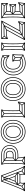

<svg xmlns="http://www.w3.org/2000/svg" viewBox="2047 -2700 663 4823"><g transform="rotate(-90 2378.5 -288.5)"><path d="M104 -73 120 -67 158 -175Q158 -175 157.5 -175Q157 -175 157 -175L285 -517Q287 -519 281.5 -515.5Q276 -512 278 -512H329Q331 -512 326 -515.5Q321 -519 322 -517L450 -175Q450 -175 449.5 -175Q449 -175 449 -175L486 -67L502 -73L465 -181Q465 -181 465 -181Q465 -181 464 -181L336 -523Q334 -528 329 -528H278Q273 -528 271 -523L143 -181Q142 -181 142 -181Q142 -181 142 -181ZM457 -170V-186H150V-170ZM238 -585 226 -575 272 -515Q272 -514 271 -517Q270 -520 270 -519L292 -402Q294 -395 300.5 -395Q307 -395 308 -401L337 -518Q337 -519 335.5 -516.5Q334 -514 335 -515L388 -575L376 -585L323 -525Q322 -524 322 -523.5Q322 -523 321 -522L292 -405Q291 -399 300 -398.5Q309 -398 308 -404L286 -521Q286 -523 285.5 -523.5Q285 -524 284 -525ZM242 -231 232 -245 145 -185Q143 -183 142.5 -179.5Q142 -176 144 -173L192 -114L204 -124L156 -183Q154 -186 153 -178Q152 -170 155 -171ZM367 -245 359 -231 453 -171Q456 -170 455 -178Q454 -186 451 -183L396 -124L408 -114L463 -173Q465 -175 465 -179Q465 -183 461 -185ZM189 6 199 -6 117 -76Q116 -78 113 -78.5Q110 -79 108 -77L-9 -7L-1 7L116 -63Q118 -65 111.5 -65.5Q105 -66 107 -64ZM615 7 623 -7 498 -77Q496 -79 493.5 -78.5Q491 -78 489 -76L401 -6L411 6L499 -64Q501 -66 494.5 -65.5Q488 -65 490 -63ZM625 -5Q615 -18 604 -36Q593 -54 578.5 -85Q564 -116 542.5 -168Q521 -220 489 -302Q459 -380 440.5 -429Q422 -478 412 -507Q402 -536 397 -552.5Q392 -569 390 -581Q389 -584 387 -586Q385 -588 382 -588H232Q229 -588 226.5 -586Q224 -584 224 -580Q223 -568 218.5 -551.5Q214 -535 203 -506Q192 -477 173 -428Q154 -379 125 -302Q93 -220 71.5 -168Q50 -116 35.5 -85Q21 -54 10 -36Q-1 -18 -11 -5Q-14 -1 -12 3.5Q-10 8 -5 8H194Q199 8 201 4.5Q203 1 202 -3Q195 -21 194 -44.5Q193 -68 206 -117L198 -111H402L394 -117Q408 -68 406.5 -44.5Q405 -21 398 -3Q397 1 399.5 4.5Q402 8 406 8H619Q624 8 626 3.5Q628 -1 625 -5ZM293 -400 356 -235 363 -246H237L244 -235L307 -400ZM613 5 619 -8H406L414 3Q421 -17 422.5 -43Q424 -69 410 -121Q409 -124 407 -125.5Q405 -127 402 -127H198Q195 -127 193 -125.5Q191 -124 190 -121Q177 -69 178 -43Q179 -17 186 3L194 -8H-5L1 5Q11 -8 22 -26Q33 -44 48 -75.5Q63 -107 85 -160Q107 -213 139 -296Q170 -375 189.5 -425Q209 -475 219.5 -504.5Q230 -534 234.5 -550.5Q239 -567 240 -580L232 -572H382L374 -579Q376 -566 381 -549.5Q386 -533 396.5 -503.5Q407 -474 426 -424Q445 -374 475 -296Q507 -213 528.5 -160Q550 -107 565.5 -75.5Q581 -44 592 -26Q603 -8 613 5ZM307 -406Q306 -411 300.5 -411Q295 -411 293 -406L230 -241Q229 -237 231 -233.5Q233 -230 237 -230H363Q368 -230 370 -233.5Q372 -237 370 -241Z M747 -62H763V-520Q763 -523 757.5 -517.5Q752 -512 755 -512H905Q905 -512 905 -512Q905 -512 905 -512Q976 -512 1016.5 -474.5Q1057 -437 1057 -375Q1057 -375 1057 -375Q1057 -375 1057 -375Q1057 -313 1016.5 -275.5Q976 -238 905 -238Q905 -238 905 -238Q905 -238 905 -238H755V-222H905Q905 -222 905 -222Q905 -222 905 -222Q984 -222 1028.5 -264.5Q1073 -307 1073 -375Q1073 -375 1073 -375Q1073 -375 1073 -375Q1073 -443 1028.5 -485.5Q984 -528 905 -528Q905 -528 905 -528Q905 -528 905 -528H755Q752 -528 749.5 -525.5Q747 -523 747 -520ZM846 7 854 -7 759 -69Q758 -70 755.5 -70Q753 -70 751 -69L655 -7L663 7L759 -55Q761 -57 755 -57Q749 -57 751 -55ZM828 -283 818 -295 750 -236Q747 -234 747 -230Q747 -226 750 -224L819 -164L829 -176L760 -236Q758 -238 758 -230Q758 -222 760 -224ZM663 -587 655 -573 751 -513Q751 -513 750.5 -513.5Q750 -514 750 -514L822 -455L832 -467L760 -526Q760 -526 760 -526.5Q760 -527 759 -527ZM659 8H850Q855 8 857 4Q859 0 857 -4Q851 -17 845.5 -34Q840 -51 837 -82.5Q834 -114 832 -170L824 -162H904Q978 -162 1031.5 -189Q1085 -216 1114 -264.5Q1143 -313 1143 -376Q1143 -440 1114 -487.5Q1085 -535 1031.5 -561.5Q978 -588 904 -588H659Q655 -588 652.5 -584.5Q650 -581 652 -576Q660 -562 665 -542Q670 -522 672.5 -487Q675 -452 676.5 -395Q678 -338 678 -249Q678 -182 676 -139.5Q674 -97 671 -71Q668 -45 663 -30Q658 -15 652 -4Q650 0 652.5 4Q655 8 659 8ZM986 -374Q986 -338 965 -317.5Q944 -297 906 -297H823L831 -289Q831 -347 832.5 -389Q834 -431 835 -461L827 -453H906Q944 -453 965 -431.5Q986 -410 986 -374ZM659 -8 666 4Q672 -8 677 -23.5Q682 -39 686 -65.5Q690 -92 692 -136Q694 -180 694 -249Q694 -340 692.5 -398.5Q691 -457 687.5 -492.5Q684 -528 679 -548.5Q674 -569 666 -584L659 -572H904Q1008 -572 1067.5 -518.5Q1127 -465 1127 -376Q1127 -287 1067.5 -232.5Q1008 -178 904 -178H824Q820 -178 818 -175.5Q816 -173 816 -170Q818 -112 821.5 -79Q825 -46 831 -28Q837 -10 843 4L850 -8ZM1002 -374Q1002 -416 977 -442.5Q952 -469 906 -469H827Q824 -469 821.5 -467Q819 -465 819 -461Q818 -431 816.5 -389Q815 -347 815 -289Q815 -286 817.5 -283.5Q820 -281 823 -281H906Q952 -281 977 -306.5Q1002 -332 1002 -374Z M1479 -56Q1417 -56 1370 -85.5Q1323 -115 1296.5 -168Q1270 -221 1270 -291Q1270 -291 1270 -291Q1270 -291 1270 -291Q1270 -361 1296.5 -413.5Q1323 -466 1370 -495Q1417 -524 1479 -524Q1479 -524 1479 -524Q1479 -524 1479 -524Q1541 -524 1588 -494.5Q1635 -465 1661.5 -413Q1688 -361 1688 -291Q1688 -291 1688 -291Q1688 -291 1688 -291Q1688 -221 1661.5 -168Q1635 -115 1588 -85.5Q1541 -56 1479 -56Q1479 -56 1479 -56Q1479 -56 1479 -56ZM1479 -40Q1479 -40 1479 -40Q1479 -40 1479 -40Q1545 -40 1595.5 -71.5Q1646 -103 1675 -159.5Q1704 -216 1704 -291Q1704 -291 1704 -291Q1704 -291 1704 -291Q1704 -366 1675 -422Q1646 -478 1595.5 -509Q1545 -540 1479 -540Q1479 -540 1479 -540Q1479 -540 1479 -540Q1413 -540 1362.5 -509Q1312 -478 1283 -422Q1254 -366 1254 -291Q1254 -291 1254 -291Q1254 -291 1254 -291Q1254 -216 1283 -159.5Q1312 -103 1362.5 -71.5Q1413 -40 1479 -40ZM1479 -101Q1547 -101 1589 -152Q1631 -203 1631 -291Q1631 -379 1589 -429Q1547 -479 1479 -479Q1412 -479 1369.5 -429.5Q1327 -380 1327 -291Q1327 -203 1369.5 -152Q1412 -101 1479 -101ZM1479 4Q1396 4 1332.5 -34Q1269 -72 1233 -138.5Q1197 -205 1197 -291Q1197 -377 1233 -443Q1269 -509 1332.5 -546.5Q1396 -584 1479 -584Q1561 -584 1624.5 -546.5Q1688 -509 1724.5 -443Q1761 -377 1761 -291Q1761 -205 1724.5 -138.5Q1688 -72 1624.5 -34Q1561 4 1479 4ZM1479 -117Q1418 -117 1380.5 -163.5Q1343 -210 1343 -291Q1343 -372 1380.5 -417.5Q1418 -463 1479 -463Q1541 -463 1578 -417Q1615 -371 1615 -291Q1615 -210 1578 -163.5Q1541 -117 1479 -117ZM1479 20Q1565 20 1632.5 -20Q1700 -60 1738.5 -130Q1777 -200 1777 -291Q1777 -382 1738.5 -451.5Q1700 -521 1632.5 -560.5Q1565 -600 1479 -600Q1392 -600 1324.5 -560.5Q1257 -521 1219 -451Q1181 -381 1181 -291Q1181 -200 1219 -130Q1257 -60 1324.5 -20Q1392 20 1479 20Z M1947 -518H1931V-64Q1931 -61 1933 -58.5Q1935 -56 1939 -56Q2012 -55 2064.5 -56Q2117 -57 2148 -60L2146 -76Q2115 -73 2063.5 -72Q2012 -71 1939 -72Q1936 -72 1941.5 -66.5Q1947 -61 1947 -64ZM1847 -587 1839 -573 1935 -511Q1937 -510 1939.5 -510Q1942 -510 1943 -511L2038 -573L2030 -587L1935 -525Q1933 -524 1939 -524Q1945 -524 1943 -525ZM2203 5 2215 -5 2153 -73Q2151 -75 2151.5 -68Q2152 -61 2153 -63L2235 -160L2223 -170L2141 -73Q2139 -71 2139 -68Q2139 -65 2141 -63ZM1839 -7 1847 7 1943 -57Q1944 -58 1944 -58Q1944 -58 1944 -58L2015 -120L2005 -132L1934 -70Q1933 -70 1934 -70.5Q1935 -71 1935 -71ZM1843 8H2209Q2212 8 2214 6Q2216 4 2217 1L2237 -164Q2238 -169 2233.5 -172Q2229 -175 2224 -171Q2209 -159 2185.5 -150.5Q2162 -142 2121 -138Q2080 -134 2010 -134L2018 -126Q2017 -157 2016 -199Q2015 -241 2015 -299Q2015 -374 2016.5 -422.5Q2018 -471 2021 -500Q2024 -529 2029 -546Q2034 -563 2041 -576Q2043 -581 2041 -584.5Q2039 -588 2034 -588H1843Q1839 -588 1836.5 -584.5Q1834 -581 1836 -576Q1843 -563 1848 -546Q1853 -529 1856 -500Q1859 -471 1860.5 -422.5Q1862 -374 1862 -299Q1862 -218 1860.5 -166.5Q1859 -115 1856 -83.5Q1853 -52 1848 -34.5Q1843 -17 1836 -4Q1834 0 1836.5 4Q1839 8 1843 8ZM1843 -8 1850 4Q1857 -10 1862 -28Q1867 -46 1870.5 -78Q1874 -110 1876 -163Q1878 -216 1878 -299Q1878 -376 1876 -425.5Q1874 -475 1870.5 -505Q1867 -535 1862 -553Q1857 -571 1850 -584L1843 -572H2034L2027 -584Q2020 -571 2015 -553Q2010 -535 2006.5 -505Q2003 -475 2001 -425.5Q1999 -376 1999 -299Q1999 -241 2000 -199Q2001 -157 2002 -126Q2002 -122 2004.5 -120Q2007 -118 2010 -118Q2084 -118 2127 -122.5Q2170 -127 2194 -136.5Q2218 -146 2234 -159L2221 -166L2201 -1L2209 -8Z M2553 -56Q2491 -56 2444 -85.5Q2397 -115 2370.5 -168Q2344 -221 2344 -291Q2344 -291 2344 -291Q2344 -291 2344 -291Q2344 -361 2370.5 -413.5Q2397 -466 2444 -495Q2491 -524 2553 -524Q2553 -524 2553 -524Q2553 -524 2553 -524Q2615 -524 2662 -494.5Q2709 -465 2735.5 -413Q2762 -361 2762 -291Q2762 -291 2762 -291Q2762 -291 2762 -291Q2762 -221 2735.5 -168Q2709 -115 2662 -85.5Q2615 -56 2553 -56Q2553 -56 2553 -56Q2553 -56 2553 -56ZM2553 -40Q2553 -40 2553 -40Q2553 -40 2553 -40Q2619 -40 2669.5 -71.5Q2720 -103 2749 -159.5Q2778 -216 2778 -291Q2778 -291 2778 -291Q2778 -291 2778 -291Q2778 -366 2749 -422Q2720 -478 2669.5 -509Q2619 -540 2553 -540Q2553 -540 2553 -540Q2553 -540 2553 -540Q2487 -540 2436.5 -509Q2386 -478 2357 -422Q2328 -366 2328 -291Q2328 -291 2328 -291Q2328 -291 2328 -291Q2328 -216 2357 -159.5Q2386 -103 2436.5 -71.5Q2487 -40 2553 -40ZM2553 -101Q2621 -101 2663 -152Q2705 -203 2705 -291Q2705 -379 2663 -429Q2621 -479 2553 -479Q2486 -479 2443.5 -429.5Q2401 -380 2401 -291Q2401 -203 2443.5 -152Q2486 -101 2553 -101ZM2553 4Q2470 4 2406.5 -34Q2343 -72 2307 -138.5Q2271 -205 2271 -291Q2271 -377 2307 -443Q2343 -509 2406.5 -546.5Q2470 -584 2553 -584Q2635 -584 2698.5 -546.5Q2762 -509 2798.5 -443Q2835 -377 2835 -291Q2835 -205 2798.5 -138.5Q2762 -72 2698.5 -34Q2635 4 2553 4ZM2553 -117Q2492 -117 2454.5 -163.5Q2417 -210 2417 -291Q2417 -372 2454.5 -417.5Q2492 -463 2553 -463Q2615 -463 2652 -417Q2689 -371 2689 -291Q2689 -210 2652 -163.5Q2615 -117 2553 -117ZM2553 20Q2639 20 2706.5 -20Q2774 -60 2812.5 -130Q2851 -200 2851 -291Q2851 -382 2812.5 -451.5Q2774 -521 2706.5 -560.5Q2639 -600 2553 -600Q2466 -600 2398.5 -560.5Q2331 -521 2293 -451Q2255 -381 2255 -291Q2255 -200 2293 -130Q2331 -60 2398.5 -20Q2466 20 2553 20Z M3329 -497 3335 -511Q3306 -525 3275.5 -532.5Q3245 -540 3212 -540Q3212 -540 3212 -540Q3212 -540 3212 -540Q3141 -540 3086.5 -508.5Q3032 -477 3001.5 -420Q2971 -363 2971 -288Q2971 -288 2971 -288Q2971 -288 2971 -288Q2971 -215 3000.5 -158.5Q3030 -102 3084 -70Q3138 -38 3210 -38Q3210 -38 3210 -38Q3210 -38 3210 -38Q3246 -38 3280.5 -48Q3315 -58 3349 -75Q3351 -76 3352 -78Q3353 -80 3353 -82Q3352 -140 3351.5 -177Q3351 -214 3350 -238H3334Q3335 -214 3335.5 -177Q3336 -140 3337 -82Q3337 -80 3340 -85.5Q3343 -91 3341 -89Q3310 -73 3277.5 -63.5Q3245 -54 3210 -54Q3210 -54 3210 -54Q3210 -54 3210 -54Q3142 -54 3091.5 -84Q3041 -114 3014 -166.5Q2987 -219 2987 -288Q2987 -288 2987 -288Q2987 -288 2987 -288Q2987 -358 3015 -411Q3043 -464 3094 -494Q3145 -524 3212 -524Q3212 -524 3212 -524Q3212 -524 3212 -524Q3244 -524 3272.5 -516.5Q3301 -509 3329 -497ZM3399 -547 3389 -559 3327 -510Q3325 -509 3324.5 -506Q3324 -503 3325 -500L3387 -386L3401 -394L3339 -508Q3338 -510 3336.5 -503Q3335 -496 3337 -498ZM3254 -307 3246 -293 3338 -231Q3340 -230 3342.5 -230.5Q3345 -231 3347 -232L3427 -294L3417 -306L3337 -244Q3335 -243 3341.5 -243.5Q3348 -244 3346 -245ZM3283 -126 3275 -112 3341 -75Q3341 -75 3341 -75Q3341 -75 3341 -75L3406 -33L3414 -47L3349 -89Q3349 -89 3349 -89Q3349 -89 3349 -89ZM3418 -40Q3418 -111 3418.5 -156Q3419 -201 3421 -228Q3423 -255 3425 -271Q3427 -287 3430 -298Q3431 -302 3428.5 -305Q3426 -308 3422 -308H3250Q3246 -308 3243.5 -304.5Q3241 -301 3243 -296Q3250 -284 3255.5 -266Q3261 -248 3265 -214Q3269 -180 3271 -119L3276 -127Q3261 -122 3246 -119Q3231 -116 3215 -116Q3143 -116 3101.5 -163.5Q3060 -211 3060 -291Q3060 -371 3101.5 -417Q3143 -463 3213 -463Q3260 -463 3303.5 -442Q3347 -421 3389 -384Q3393 -380 3397.5 -382.5Q3402 -385 3402 -390V-552Q3402 -554 3400.5 -556.5Q3399 -559 3397 -560Q3352 -576 3307 -588Q3262 -600 3211 -600Q3118 -600 3047.5 -559.5Q2977 -519 2937.5 -448Q2898 -377 2898 -284Q2898 -197 2936 -127.5Q2974 -58 3043 -17.5Q3112 23 3205 23Q3260 23 3309.5 6.5Q3359 -10 3413 -33Q3418 -35 3418 -40ZM3402 -40 3407 -47Q3355 -25 3306.5 -9Q3258 7 3205 7Q3117 7 3051.5 -31Q2986 -69 2950 -135Q2914 -201 2914 -284Q2914 -372 2951.5 -439.5Q2989 -507 3056 -545.5Q3123 -584 3211 -584Q3261 -584 3304.5 -572Q3348 -560 3391 -544L3386 -552V-390L3399 -396Q3356 -434 3309.5 -456.5Q3263 -479 3213 -479Q3137 -479 3090.5 -428.5Q3044 -378 3044 -291Q3044 -203 3090.5 -151.5Q3137 -100 3215 -100Q3232 -100 3249 -103Q3266 -106 3282 -111Q3287 -114 3287 -119Q3285 -183 3280.5 -218Q3276 -253 3270 -272Q3264 -291 3257 -304L3250 -292H3422L3414 -302Q3411 -291 3409 -275Q3407 -259 3405 -231Q3403 -203 3402.5 -157Q3402 -111 3402 -40Z M3628 -518H3612V-62H3628ZM3711 7 3719 -7 3624 -69Q3623 -70 3620.5 -70Q3618 -70 3616 -69L3520 -7L3528 7L3624 -55Q3626 -57 3620 -57Q3614 -57 3616 -55ZM3528 -587 3520 -573 3616 -511Q3618 -510 3620.5 -510Q3623 -510 3624 -511L3719 -573L3711 -587L3616 -525Q3614 -524 3620 -524Q3626 -524 3624 -525ZM3524 8H3715Q3720 8 3722 4Q3724 0 3722 -4Q3715 -17 3710 -34.5Q3705 -52 3702 -83.5Q3699 -115 3697.5 -166.5Q3696 -218 3696 -299Q3696 -374 3697.5 -422.5Q3699 -471 3702 -500Q3705 -529 3710 -546Q3715 -563 3722 -576Q3724 -581 3722 -584.5Q3720 -588 3715 -588H3524Q3520 -588 3517.5 -584.5Q3515 -581 3517 -576Q3524 -563 3529 -546Q3534 -529 3537 -500Q3540 -471 3541.5 -422.5Q3543 -374 3543 -299Q3543 -218 3541.5 -166.5Q3540 -115 3537 -83.5Q3534 -52 3529 -34.5Q3524 -17 3517 -4Q3515 0 3517.5 4Q3520 8 3524 8ZM3524 -8 3531 4Q3538 -10 3543 -28Q3548 -46 3551.5 -78Q3555 -110 3557 -163Q3559 -216 3559 -299Q3559 -376 3557 -425.5Q3555 -475 3551.5 -505Q3548 -535 3543 -553Q3538 -571 3531 -584L3524 -572H3715L3708 -584Q3701 -571 3696 -553Q3691 -535 3687.5 -505Q3684 -475 3682 -425.5Q3680 -376 3680 -299Q3680 -216 3682 -163Q3684 -110 3687.5 -78Q3691 -46 3696 -28Q3701 -10 3708 4L3715 -8Z M3880 -522 3882 -506Q3902 -508 3931 -509.5Q3960 -511 4012.5 -511.5Q4065 -512 4153 -512Q4158 -512 4153 -520Q4148 -528 4146 -524L3895 -64Q3893 -60 3895.5 -56Q3898 -52 3902 -52Q3985 -52 4035.5 -52.5Q4086 -53 4115.5 -54.5Q4145 -56 4165 -58L4163 -74Q4143 -72 4114 -70.5Q4085 -69 4035 -68.5Q3985 -68 3902 -68Q3898 -68 3902.5 -60Q3907 -52 3909 -56L4160 -516Q4162 -520 4160 -524Q4158 -528 4153 -528Q4065 -528 4012 -527.5Q3959 -527 3929.5 -525.5Q3900 -524 3880 -522ZM3813 -435 3825 -425 3887 -509Q3889 -511 3889 -514.5Q3889 -518 3887 -519L3825 -585L3813 -575L3875 -509Q3877 -507 3877 -514Q3877 -521 3875 -519ZM4252 -155 4240 -165 4158 -71Q4156 -69 4156 -66Q4156 -63 4158 -61L4220 5L4232 -5L4170 -71Q4168 -73 4168 -66Q4168 -59 4170 -61ZM3788 -7 3796 7 3906 -53Q3906 -53 3906 -53Q3906 -53 3906 -53L4016 -113L4008 -127L3898 -67Q3898 -67 3898 -67Q3898 -67 3898 -67ZM4040 -467 4048 -453 4157 -513Q4157 -513 4157 -513Q4157 -513 4157 -513L4268 -573L4260 -587L4149 -527Q4149 -527 4149 -527Q4149 -527 4149 -527ZM4264 -588H3819Q3816 -588 3813.5 -585.5Q3811 -583 3811 -580V-430Q3811 -426 3815 -423.5Q3819 -421 3823 -423Q3837 -431 3858 -438.5Q3879 -446 3921.5 -450Q3964 -454 4044 -452L4037 -464L3785 -4Q3783 0 3785.5 4Q3788 8 3792 8H4226Q4229 8 4231 6Q4233 4 4234 1L4254 -159Q4255 -164 4250.5 -167Q4246 -170 4241 -166Q4225 -153 4202 -144Q4179 -135 4135 -130.5Q4091 -126 4012 -128L4019 -116L4271 -576Q4273 -580 4271 -584Q4269 -588 4264 -588ZM4264 -572 4257 -584 4005 -124Q4003 -120 4005.5 -116Q4008 -112 4012 -112Q4094 -110 4139.5 -115Q4185 -120 4209.5 -130Q4234 -140 4251 -154L4238 -161L4218 -1L4226 -8H3792L3799 4L4051 -456Q4053 -460 4051 -464Q4049 -468 4044 -468Q3962 -470 3918 -465.5Q3874 -461 3852 -453Q3830 -445 3815 -437L3827 -430V-580L3819 -572Z M4617 -292V-308H4432V-292ZM4643 -506 4645 -522Q4613 -525 4573 -526.5Q4533 -528 4495.5 -528.5Q4458 -529 4432 -527Q4428 -527 4426 -524.5Q4424 -522 4424 -519V-300Q4424 -300 4424 -300Q4424 -300 4424 -300V-61Q4424 -58 4426 -55.5Q4428 -53 4432 -53Q4458 -52 4495 -52Q4532 -52 4571 -53.5Q4610 -55 4643 -58L4641 -74Q4609 -71 4570.5 -69.5Q4532 -68 4495 -68Q4458 -68 4432 -69Q4429 -69 4434.5 -63.5Q4440 -58 4440 -61V-300Q4440 -300 4440 -300Q4440 -300 4440 -300V-519Q4440 -522 4434.5 -516.5Q4429 -511 4432 -511Q4458 -513 4495.5 -512.5Q4533 -512 4572.5 -510.5Q4612 -509 4643 -506ZM4712 -575 4700 -585 4638 -519Q4637 -518 4636.5 -514.5Q4636 -511 4638 -509L4700 -426L4712 -436L4650 -519Q4649 -521 4648.5 -514Q4648 -507 4650 -509ZM4730 -155 4718 -165 4636 -71Q4634 -69 4634 -66Q4634 -63 4636 -61L4698 5L4710 -5L4648 -71Q4646 -73 4646 -66Q4646 -59 4648 -61ZM4685 -374 4673 -384 4611 -305Q4609 -303 4609 -300Q4609 -297 4611 -295L4673 -217L4685 -227L4623 -305Q4622 -307 4622 -300Q4622 -293 4623 -295ZM4340 -587 4332 -573 4428 -512Q4428 -512 4427.5 -512.5Q4427 -513 4427 -513L4498 -455L4508 -467L4437 -525Q4437 -525 4437 -525.5Q4437 -526 4436 -526ZM4332 -7 4340 7 4436 -54Q4437 -54 4437 -54.5Q4437 -55 4437 -55L4509 -113L4499 -125L4427 -67Q4427 -67 4427.5 -67.5Q4428 -68 4428 -68ZM4505 -351 4495 -363 4427 -306Q4424 -304 4424 -300Q4424 -296 4427 -294L4495 -237L4505 -249L4437 -306Q4434 -308 4434 -300Q4434 -292 4437 -294ZM4336 8H4704Q4707 8 4709 6Q4711 4 4712 1L4732 -159Q4733 -164 4728.5 -167Q4724 -170 4719 -166Q4703 -154 4681 -144.5Q4659 -135 4618 -130.5Q4577 -126 4504 -127L4512 -119Q4511 -143 4510 -173Q4509 -203 4508 -243L4500 -235Q4563 -234 4596.5 -232Q4630 -230 4646.5 -226Q4663 -222 4675 -215Q4680 -213 4683.5 -215.5Q4687 -218 4687 -222V-379Q4687 -384 4683.5 -386Q4680 -388 4675 -386Q4663 -379 4646 -375Q4629 -371 4596 -368.5Q4563 -366 4500 -365L4508 -357Q4509 -389 4509.5 -415Q4510 -441 4511 -461L4503 -453Q4574 -454 4612 -449.5Q4650 -445 4669.5 -438Q4689 -431 4702 -423Q4707 -421 4710.5 -423.5Q4714 -426 4714 -430V-580Q4714 -583 4711.5 -585.5Q4709 -588 4706 -588H4336Q4332 -588 4329.5 -584.5Q4327 -581 4329 -576Q4336 -563 4341 -546Q4346 -529 4349 -500Q4352 -471 4353.5 -422.5Q4355 -374 4355 -299Q4355 -218 4353.5 -166.5Q4352 -115 4349 -83.5Q4346 -52 4341 -34.5Q4336 -17 4329 -4Q4327 0 4329.5 4Q4332 8 4336 8ZM4336 -8 4343 4Q4350 -10 4355 -28Q4360 -46 4363.5 -78Q4367 -110 4369 -163Q4371 -216 4371 -299Q4371 -376 4369 -425.5Q4367 -475 4363.5 -505Q4360 -535 4355 -553Q4350 -571 4343 -584L4336 -572H4706L4698 -580V-430L4710 -437Q4696 -445 4675.5 -452.5Q4655 -460 4615.5 -465Q4576 -470 4503 -469Q4500 -469 4497.5 -467Q4495 -465 4495 -461Q4494 -441 4493.5 -415Q4493 -389 4492 -357Q4492 -354 4494.5 -351.5Q4497 -349 4500 -349Q4566 -350 4600.5 -353Q4635 -356 4652.5 -360.5Q4670 -365 4683 -372L4671 -379V-222L4683 -229Q4670 -236 4652.5 -240.5Q4635 -245 4600.5 -247.5Q4566 -250 4500 -251Q4497 -251 4494.5 -248.5Q4492 -246 4492 -243Q4493 -203 4494 -173Q4495 -143 4496 -119Q4496 -115 4498.5 -113Q4501 -111 4504 -111Q4580 -110 4623 -115Q4666 -120 4689 -130.5Q4712 -141 4729 -154L4716 -161L4696 -1L4704 -8Z"/></g></svg>

Font: Tilt Prism
Style: Regular
Weight: 400
Version: Version 1.000